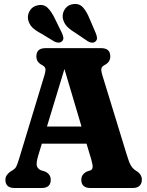

<svg xmlns="http://www.w3.org/2000/svg" viewBox="-20 -941 737 961"><path d="M234 -41.5Q234 0 188.5 0H52.5Q7 0 7 -41.5Q7 -64.5 32 -82L45 -90Q55.5 -96.5 61 -106.5Q66.5 -116.5 75.5 -146L202.5 -564.5Q209.5 -588.5 207 -598.2Q204.5 -608 190.5 -615.5Q162 -630 162 -658.5Q162 -700 207.5 -700H486.5Q532 -700 532 -658.5Q532 -630 503.5 -615.5Q490.5 -608.5 487.8 -598.8Q485 -589 492 -565.5L613.5 -169.5Q625.5 -128.5 635.5 -112Q645.5 -95.5 661.5 -86Q690 -69 690 -41.5Q690 -23 678.8 -11.5Q667.5 0 644.5 0H432.5Q387 0 387 -41.5Q387 -68.5 415 -82.5L434.5 -89Q442 -92.5 443.5 -103.2Q445 -114 436.5 -144L413 -222H189.5L171.5 -163Q160.5 -126.5 164.2 -111.5Q168 -96.5 184.5 -89L206.5 -82Q234 -68.5 234 -41.5ZM215 -307.5H388L302.5 -595.5ZM428.5 -847 460 -773.5Q464.5 -761.5 465.5 -751.8Q466.5 -742 458.5 -734Q451.5 -727 440.5 -727.5Q429.5 -728 419.5 -734.5L353.5 -779Q325.5 -796 311.5 -813Q297.5 -830 294 -852.5Q291.5 -876.5 305.8 -896.8Q320 -917 346.5 -920.5Q377.5 -924.5 396 -903.2Q414.5 -882 428.5 -847ZM255 -847 290.5 -774.5Q295.5 -763.5 297 -753.5Q298.5 -743.5 291.5 -735.5Q284.5 -728 273.8 -727.8Q263 -727.5 252.5 -733L184.5 -774Q155 -789.5 140.2 -805.2Q125.5 -821 120.5 -843.5Q116.5 -867.5 129.8 -888.5Q143 -909.5 169 -914.5Q199.5 -921 219.2 -901.2Q239 -881.5 255 -847Z"/></svg>

Font: Fraunces 144pt SuperSoft
Style: Bold
Weight: 700
Version: Version 1.000;[b76b70a41]